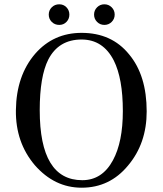

<svg xmlns="http://www.w3.org/2000/svg" viewBox="-20 -860 758 894"><path d="M663 -341Q663 -192 576 -89Q491 14 360 14Q234 14 142 -91Q52 -197 54 -347Q56 -508 144 -610Q229 -707 360 -707Q500 -707 581 -607Q663 -509 663 -341ZM552 -343Q552 -494 510 -578Q460 -676 360 -676Q253 -676 205 -583Q165 -504 165 -347Q165 -21 363 -21Q456 -21 506 -114Q552 -199 552 -343ZM500 -758Q486 -744 466 -744Q446 -744 432 -758Q418 -772 418 -792Q418 -812 432 -826Q446 -840 466 -840Q486 -840 500 -826Q514 -812 514 -792Q514 -772 500 -758ZM256 -744Q235 -744 221 -758Q207 -772 207 -792Q207 -812 221 -826Q235 -840 256 -840Q276 -840 289.5 -826Q303 -812 303 -792Q303 -772 289.5 -758Q276 -744 256 -744Z"/></svg>

Font: GFS Didot
Style: Regular
Weight: 400
Designer: Takis Katsoulidis and George D. Matthiopoulos
Foundry: Takis Katsoulidis and George D. Matthiopoulos
Version: Version 1.0